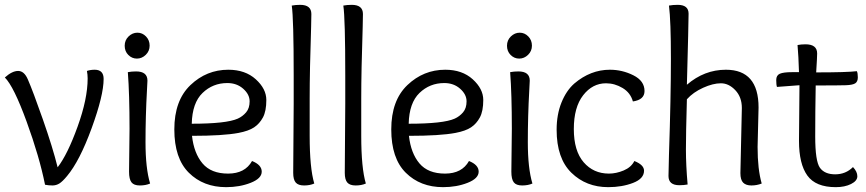

<svg xmlns="http://www.w3.org/2000/svg" viewBox="-23 -763 3578 793"><path d="M368 -475Q405 -475 405 -437Q405 -369 355.5 -233.5Q306 -98 254 -36Q235 -13 222 -5Q209 3 193.5 3Q178 3 163 0Q140 -115 87 -260.5Q34 -406 -3 -443Q27 -470 52 -470Q77 -470 92 -435Q113 -387 154 -270Q195 -153 215 -72Q256 -125 297.5 -240Q339 -355 339 -439Q339 -455 336 -470Q351 -475 368 -475Z M510 -54 512 -231Q512 -374 505 -465Q521 -468 539 -468Q586 -468 586 -430Q586 -425 584 -390Q578 -283 578 -175.5Q578 -68 597 -5Q579 3 554.5 3Q530 3 520 -10Q510 -23 510 -54ZM595 -574.5Q595 -552 579 -536.5Q563 -521 542.5 -521Q522 -521 507 -536Q492 -551 492 -574Q492 -597 508 -612.5Q524 -628 544.5 -628Q565 -628 580 -612.5Q595 -597 595 -574.5Z M920 -475Q990 -475 1033.5 -435.5Q1077 -396 1077 -350Q1077 -304 1063 -278Q1049 -252 1026.5 -237Q1004 -222 962 -214Q898 -202 770 -202Q778 -130 813.5 -88Q849 -46 919 -46Q989 -46 1018 -98Q1058 -82 1058 -54Q1058 -26 1012.5 -8Q967 10 911 10Q817 10 757 -49.5Q697 -109 697 -228.5Q697 -348 763.5 -411.5Q830 -475 920 -475ZM916 -420Q856 -420 813.5 -379Q771 -338 769 -252Q912 -252 959 -273Q979 -282 993.5 -299Q1008 -316 1008 -344.5Q1008 -373 981.5 -396.5Q955 -420 916 -420Z M1188 -49 1190 -335V-451Q1190 -687 1182 -740Q1198 -743 1217 -743Q1263 -743 1263 -705Q1263 -701 1262 -652Q1256 -470 1256 -358V-202Q1256 -69 1275 -5Q1257 3 1233 3Q1209 3 1198.5 -9Q1188 -21 1188 -49Z M1401 -49 1403 -335V-451Q1403 -687 1395 -740Q1411 -743 1430 -743Q1476 -743 1476 -705Q1476 -701 1475 -652Q1469 -470 1469 -358V-202Q1469 -69 1488 -5Q1470 3 1446 3Q1422 3 1411.5 -9Q1401 -21 1401 -49Z M1816 -475Q1886 -475 1929.5 -435.5Q1973 -396 1973 -350Q1973 -304 1959 -278Q1945 -252 1922.5 -237Q1900 -222 1858 -214Q1794 -202 1666 -202Q1674 -130 1709.5 -88Q1745 -46 1815 -46Q1885 -46 1914 -98Q1954 -82 1954 -54Q1954 -26 1908.5 -8Q1863 10 1807 10Q1713 10 1653 -49.5Q1593 -109 1593 -228.5Q1593 -348 1659.5 -411.5Q1726 -475 1816 -475ZM1812 -420Q1752 -420 1709.5 -379Q1667 -338 1665 -252Q1808 -252 1855 -273Q1875 -282 1889.5 -299Q1904 -316 1904 -344.5Q1904 -373 1877.5 -396.5Q1851 -420 1812 -420Z M2089 -54 2091 -231Q2091 -374 2084 -465Q2100 -468 2118 -468Q2165 -468 2165 -430Q2165 -425 2163 -390Q2157 -283 2157 -175.5Q2157 -68 2176 -5Q2158 3 2133.5 3Q2109 3 2099 -10Q2089 -23 2089 -54ZM2174 -574.5Q2174 -552 2158 -536.5Q2142 -521 2121.5 -521Q2101 -521 2086 -536Q2071 -551 2071 -574Q2071 -597 2087 -612.5Q2103 -628 2123.5 -628Q2144 -628 2159 -612.5Q2174 -597 2174 -574.5Z M2492 -46Q2522 -46 2553 -59Q2584 -72 2597 -98Q2637 -82 2637 -58Q2637 -25 2591.5 -7.5Q2546 10 2489 10Q2398 10 2337 -49.5Q2276 -109 2276 -227Q2276 -290 2296 -339.5Q2316 -389 2349 -418Q2416 -475 2496 -475Q2547 -475 2593 -452Q2639 -429 2639 -387Q2639 -351 2591 -344Q2581 -380 2548.5 -399.5Q2516 -419 2480 -419Q2424 -419 2385.5 -369.5Q2347 -320 2347 -230Q2347 -140 2387.5 -93Q2428 -46 2492 -46Z M3035 -48 3041 -317Q3041 -362 3014 -390.5Q2987 -419 2954.5 -419Q2922 -419 2881 -400.5Q2840 -382 2814 -353Q2810 -211 2810 -146Q2810 -81 2817 -1Q2801 2 2783 2Q2738 2 2738 -36Q2738 -44 2740 -124Q2748 -362 2748 -519.5Q2748 -677 2740 -740Q2756 -743 2776 -743Q2821 -743 2821 -706.5Q2821 -670 2814 -413Q2886 -475 2975 -475Q3110 -475 3110 -319L3106 -156Q3106 -64 3123 -5Q3103 3 3080.5 3Q3058 3 3046.5 -8.5Q3035 -20 3035 -48Z M3279 -411Q3276 -411 3186 -404Q3183 -413 3183 -432.5Q3183 -452 3198 -458.5Q3213 -465 3249 -465H3277Q3275 -532 3271 -577Q3286 -580 3304 -580Q3352 -580 3352 -542Q3352 -528 3348 -464Q3475 -464 3516 -469Q3520 -461 3520 -443.5Q3520 -426 3509.5 -419Q3499 -412 3470.5 -411Q3442 -410 3346 -410Q3344 -302 3344 -199.5Q3344 -97 3363.5 -70Q3383 -43 3426.5 -43Q3470 -43 3500 -73Q3518 -54 3518 -35Q3518 -16 3492 -3Q3466 10 3429 10Q3346 10 3311.5 -38Q3277 -86 3277 -181Q3279 -362 3279 -411Z"/></svg>

Font: Overlock
Style: Regular
Weight: 400
Designer: Dario Muhafara
Foundry: Dario Manuel Muhafara
Version: Version 1.002